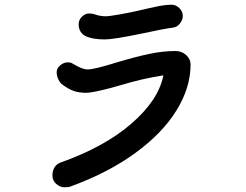

<svg xmlns="http://www.w3.org/2000/svg" viewBox="-20 -799 1040 813"><path d="M313 -696Q313 -715 327 -728.5Q341 -742 357 -742Q363 -742 370 -741Q377 -740 382 -738Q404 -730 429 -730Q441 -730 486.5 -738Q532 -746 562 -753Q617 -766 649.5 -772.5Q682 -779 707 -779Q725 -779 739.5 -764.5Q754 -750 754 -732Q754 -715 742 -699.5Q730 -684 712 -682Q673 -677 581 -657Q460 -632 424 -632Q376 -632 347 -644Q330 -651 321.5 -664.5Q313 -678 313 -696ZM787 -526Q787 -428 727 -331Q667 -234 552 -150.5Q437 -67 278 -9Q271 -6 252 -6Q235 -6 218.5 -20Q202 -34 202 -56Q202 -76 211 -90.5Q220 -105 237 -111Q423 -177 537 -276Q651 -375 672 -480Q622 -472 581 -462.5Q540 -453 486 -437Q450 -426 406.5 -416Q363 -406 343 -406Q315 -406 292 -414Q269 -422 244 -441Q234 -448 227 -463Q220 -478 220 -493Q220 -510 235 -522.5Q250 -535 267 -535Q279 -535 287 -530Q311 -516 325 -510.5Q339 -505 352 -505Q379 -505 472 -534Q552 -558 610.5 -570.5Q669 -583 724 -583Q749 -583 768 -566Q787 -549 787 -526Z"/></svg>

Font: Tsukimi Rounded SemiBold
Style: Regular
Weight: 600
Designer: Takashi Funayama
Foundry: Takashi Funayama
Version: Version 1.032; ttfautohint (v1.8.3)